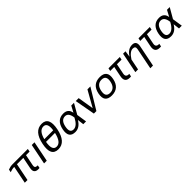

<svg xmlns="http://www.w3.org/2000/svg" viewBox="455 -2527 4537 4537"><g transform="rotate(-45 2723.5 -258.5)"><path d="M39.6 -483.4Q113.8 -512.7 187 -512.7H699.7L685.1 -439.5H565.4L508.8 -156.2Q492.2 -72.8 577.6 -72.8Q585 -72.8 592.3 -73.2L577.6 0Q557.1 2.4 539.1 2.4Q386.7 2.4 418.5 -156.2L475.1 -439.5H262.7L174.8 0.5H84.5L172.4 -439.5Q99.1 -439.5 24.9 -410.2Z M921.9 -512.7 819.3 0H729L831.5 -512.7Z M1122.1 -327.1Q1076.7 -68.4 1222.7 -68.4Q1363.8 -68.4 1421.4 -327.1ZM1435.1 -400.4Q1468.8 -629.9 1335 -629.9Q1196.3 -629.9 1137.7 -400.4ZM1030.8 -348.1Q1101.6 -703.1 1349.6 -703.1Q1592.3 -703.1 1521.5 -348.1Q1450.7 4.9 1208 4.9Q960 4.9 1030.8 -348.1Z M1610.4 -256.3Q1661.6 -512.7 1881.3 -512.7Q2043 -512.7 2066.4 -354.5L2150.9 -512.7H2242.2L2093.8 -254.9L2132.8 0H2040L2020.5 -161.1Q1926.8 0 1778.8 0Q1560.1 0 1610.4 -256.3ZM1793.5 -73.2Q1908.2 -73.2 2003.9 -258.3Q1981.4 -439.5 1866.7 -439.5Q1737.3 -439.5 1701.2 -258.3Q1664.1 -73.2 1793.5 -73.2Z M2300.8 -512.7H2398.4L2464.8 -110.8L2691.4 -512.7H2789.1L2478 0H2394Z M3013.7 -73.2Q3167.5 -73.2 3204.6 -258.3Q3240.7 -439.5 3086.9 -439.5Q2933.1 -439.5 2897 -258.3Q2859.9 -73.2 3013.7 -73.2ZM2806.2 -256.3Q2857.4 -512.7 3101.6 -512.7Q3345.7 -512.7 3294.4 -256.3Q3243.2 -0.5 2999 -0.5Q2755.9 -0.5 2806.2 -256.3Z M3394.5 -512.7H3772.5L3757.8 -439.5H3604L3552.2 -180.7Q3530.8 -72.8 3636.2 -72.8Q3643.1 -72.8 3650.4 -73.2L3635.7 0Q3615.2 2 3597.7 2Q3425.3 2 3461.9 -180.7L3513.7 -439.5H3379.9Z M3779.8 0 3882.3 -512.7H3962.9L3940.9 -354.5Q4038.1 -512.7 4181.2 -512.7Q4324.2 -512.7 4291 -346.2L4184.1 185.5H4094.2L4200.7 -347.7Q4218.8 -437.5 4129.4 -437.5Q4027.3 -437.5 3925.3 -274.9L3870.1 0Z M4397.5 -512.7H4775.4L4760.7 -439.5H4606.9L4555.2 -180.7Q4533.7 -72.8 4639.2 -72.8Q4646 -72.8 4653.3 -73.2L4638.7 0Q4618.2 2 4600.6 2Q4428.2 2 4464.8 -180.7L4516.6 -439.5H4382.8Z M4809.6 -256.3Q4860.8 -512.7 5080.6 -512.7Q5242.2 -512.7 5265.6 -354.5L5350.1 -512.7H5441.4L5293 -254.9L5332 0H5239.3L5219.7 -161.1Q5126 0 4978 0Q4759.3 0 4809.6 -256.3ZM4992.7 -73.2Q5107.4 -73.2 5203.1 -258.3Q5180.7 -439.5 5065.9 -439.5Q4936.5 -439.5 4900.4 -258.3Q4863.3 -73.2 4992.7 -73.2Z"/></g></svg>

Font: Sansation
Style: Italic
Weight: 400
Designer: Bernd Montag
Version: Version 1.301